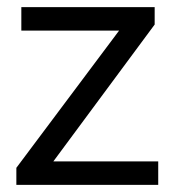

<svg xmlns="http://www.w3.org/2000/svg" viewBox="-20 -520 491 540"><path d="M26 -48 315 -434H40V-500H415V-451L130 -66H425V0H26Z"/></svg>

Font: Sarabun
Style: Regular
Weight: 400
Designer: Suppakit Chalermlarp | Katatrad Co.,Ltd.
Foundry: Cadson Demak Co.,Ltd.
Version: Version 1.000; ttfautohint (v1.6)